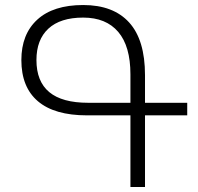

<svg xmlns="http://www.w3.org/2000/svg" viewBox="-20 -744 787 764"><path d="M725 -285H557V0H499V-285H326Q197 -285 131 -341Q65 -397 65 -505Q65 -608 128.5 -666Q192 -724 311 -724Q431 -724 494 -654.5Q557 -585 557 -445V-335H725ZM499 -335V-448Q499 -560 450.5 -617Q402 -674 311 -674Q220 -674 172.5 -630Q125 -586 125 -505Q125 -420 176 -377.5Q227 -335 331 -335Z"/></svg>

Font: Noto Sans Armenian Light
Style: Regular
Weight: 300
Designer: Monotype Design team
Foundry: Monotype Imaging Inc.
Version: Version 1.000